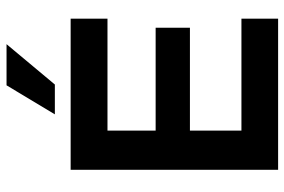

<svg xmlns="http://www.w3.org/2000/svg" viewBox="-165 -727 892 602"><g transform="rotate(-90 281.0 -426.0)"><path d="M443.5 -851.5 317 -700H223.5L314.5 -851.5ZM523.5 -650.5V-535H172.5V-384H495V-276.5H172.5V-115H523.5V0H49.5V-650.5Z"/></g></svg>

Font: Overused Grotesk SemiBold
Style: Regular
Weight: 610
Version: Version 0.004